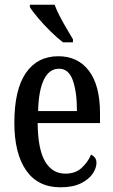

<svg xmlns="http://www.w3.org/2000/svg" viewBox="-20 -786 481 816"><path d="M237 10Q141 10 91 -62Q41 -134 41 -264Q41 -405 90 -476Q139 -547 228 -547Q311 -547 358 -485Q405 -423 405 -305V-263H140Q141 -152 171.5 -100Q202 -48 258 -48Q300 -48 326.5 -72Q353 -96 367 -129Q376 -125 383 -116.5Q390 -108 390 -94Q390 -72 374 -48Q358 -24 324 -7Q290 10 237 10ZM307 -314Q307 -395 289.5 -444.5Q272 -494 231 -494Q189 -494 166.5 -447.5Q144 -401 142 -314ZM248 -606Q224 -624 195 -652.5Q166 -681 141.5 -710Q117 -739 107 -756V-766H212Q220 -744 234 -717Q248 -690 263.5 -664Q279 -638 290 -619V-606Z"/></svg>

Font: Noto Serif Tamil ExtraCondensed Medium
Style: Regular
Weight: 500
Width: 2
Designer: Indian Type Foundry, Tom Grace, and the Monotype Design Team
Foundry: Monotype Imaging Inc.
Version: Version 2.004; ttfautohint (v1.8.4.7-5d5b)